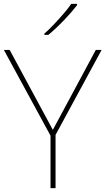

<svg xmlns="http://www.w3.org/2000/svg" viewBox="-20 -972 545 992"><path d="M253 -301 475 -714H505L267 -275V0H241V-271L0 -714H30ZM378 -945Q352 -911 311 -868Q270 -825 230 -792H209V-798Q232 -818 258.5 -846Q285 -874 309.5 -902.5Q334 -931 348 -952H378Z"/></svg>

Font: Noto Sans Bengali Thin
Style: Regular
Weight: 100
Designer: Jelle Bosma - Monotype Design Team
Foundry: Monotype Imaging Inc.
Version: Version 2.003; ttfautohint (v1.8.4.7-5d5b)